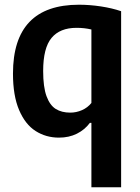

<svg xmlns="http://www.w3.org/2000/svg" viewBox="-20 -574 593 814"><path d="M367.5 -53H361Q339.5 -24 306 -7.2Q272.5 9.5 230 9.5Q175 9.5 131 -18.5Q87 -46.5 61 -107.5Q35 -168.5 35 -262Q35 -554 315 -554Q360 -554 407.8 -546.8Q455.5 -539.5 493.5 -526.5V220H367.5ZM367.5 -137.5V-449Q338 -456 304.5 -456Q234 -456 198.5 -413.2Q163 -370.5 163 -273Q163 -205 177.2 -166.2Q191.5 -127.5 216.5 -112Q241.5 -96.5 278 -96.5Q303.5 -96.5 327.5 -107Q351.5 -117.5 367.5 -137.5Z"/></svg>

Font: Encode Sans Semi Condensed SmBd
Style: Regular
Weight: 600
Width: 4
Designer: Multiple Designers
Foundry: Impallari Type
Version: Version 2.000